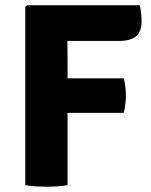

<svg xmlns="http://www.w3.org/2000/svg" viewBox="-20 -703 575 729"><path d="M236.5 0Q216 3.5 195.2 4.8Q174.5 6 158 6Q141.5 6 119 4.8Q96.5 3.5 76 0V-677L83 -683H510.5Q514 -670 515.8 -652.8Q517.5 -635.5 517.5 -621.5Q517.5 -582.5 496.2 -565Q475 -547.5 432 -547.5H307Q288 -547.5 270.5 -547.5Q253 -547.5 236 -548Q236 -527.5 236.2 -507.8Q236.5 -488 236.5 -469V-405.5Q246.5 -405.5 255.5 -405.5H449.5Q454 -392 456 -372.8Q458 -353.5 458 -340.5Q458 -327 456 -308Q454 -289 449.5 -274.5H255.5Q246.5 -274.5 236.5 -274.5Z"/></svg>

Font: Signika SC
Style: Bold
Weight: 700
Designer: Anna Giedryś
Foundry: Anna Giedryś
Version: Version 2.000; ttfautohint (v1.8.3) -l 8 -r 50 -G 200 -x 9 -